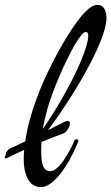

<svg xmlns="http://www.w3.org/2000/svg" viewBox="-113 -751 459 792"><path d="M-8.8 -168Q-2.9 -210.4 9 -254.2Q21 -297.9 36.4 -340.1Q51.8 -382.3 69.6 -421.9Q87.4 -461.4 105.5 -496.3Q123.5 -531.2 140.1 -560.3Q156.7 -589.4 169.9 -609.9Q187 -637.2 203.4 -659.7Q219.7 -682.1 234.6 -698Q249.5 -713.9 263.2 -722.4Q276.9 -731 289.1 -731Q307.1 -731 316.7 -716.1Q326.2 -701.2 326.2 -676.8Q326.2 -646 307.6 -595.9Q289.1 -545.9 256.6 -484.1Q224.1 -422.4 180.2 -352.8Q136.2 -283.2 85 -213.9L153.8 -249Q164.1 -253.4 169.2 -251.7Q174.3 -250 175.3 -244.9Q176.3 -239.7 173.8 -232.4Q171.4 -225.1 167 -218.3Q162.6 -211.4 157.2 -206.3Q151.9 -201.2 147 -200.2Q123.5 -191.9 101.3 -182.9Q79.1 -173.8 58.1 -165Q57.1 -154.3 57.1 -145.3Q57.1 -136.2 57.1 -127Q57.1 -108.4 58.6 -93.5Q60.1 -78.6 64.2 -67.6Q68.4 -56.6 75.7 -50.8Q83 -44.9 94.2 -44.9Q103.5 -44.9 113.5 -51.5Q123.5 -58.1 133.3 -68.8Q143.1 -79.6 152.1 -93.3Q161.1 -106.9 168.9 -120.6Q176.8 -134.3 183.1 -147Q189.5 -159.7 192.9 -168.9Q195.3 -174.3 198.5 -175.5Q201.7 -176.8 203.1 -176.8Q206.1 -176.8 208 -174.3Q210 -171.9 210 -168Q210 -166 208 -162.1Q191.4 -122.6 172.4 -88.9Q153.3 -55.2 133.3 -30.8Q113.3 -6.3 93.5 7.3Q73.7 21 56.2 21Q42.5 21 29.8 15.1Q17.1 9.3 7.1 -4.4Q-2.9 -18.1 -9 -40.8Q-15.1 -63.5 -15.1 -97.2Q-15.1 -106 -14.6 -115Q-14.2 -124 -13.2 -132.8Q-29.8 -125 -43 -118.9Q-56.2 -112.8 -65.9 -107.9Q-77.1 -102.5 -85.9 -98.1Q-90.3 -96.7 -92.8 -100.1Q-93.8 -101.1 -92.5 -104Q-91.3 -106.9 -89.8 -110.8L-87.9 -122.1Q-80.6 -132.8 -74 -137Q-67.4 -141.1 -57.1 -145ZM82 -299.8Q76.2 -277.8 71.5 -257.8Q66.9 -237.8 64 -219.2Q110.4 -287.1 145.5 -349.1Q180.7 -411.1 204.1 -461.7Q227.5 -512.2 239.3 -548.6Q251 -585 251 -602.1Q251 -611.8 248.5 -615.5Q246.1 -619.1 240.2 -619.1Q232.9 -619.1 220.7 -603.8Q208.5 -588.4 193.8 -563Q179.2 -537.6 163.1 -504.6Q147 -471.7 131.8 -436Q116.7 -400.4 103.5 -365Q90.3 -329.6 82 -299.8Z"/></svg>

Font: Mervale Script
Style: Regular
Weight: 400
Designer: Astigmatic (AOETI)
Foundry: Astigmatic (AOETI)
Version: Version 1.000